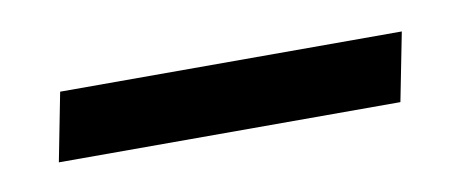

<svg xmlns="http://www.w3.org/2000/svg" viewBox="-26 -55 426 173"><g transform="rotate(-10 187.5 31.0)"><path d="M331.5 62.5H19L31.2 0H343.8Z"/></g></svg>

Font: Juliett
Style: Italic
Weight: 400
Italic angle: -11.25°
Designer: GGBotNet
Foundry: GGBotNet
Version: 0.60